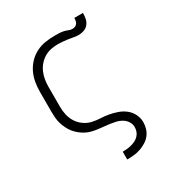

<svg xmlns="http://www.w3.org/2000/svg" viewBox="-186 -684 921 1006"><g transform="rotate(-30 275.0 -180.5)"><path d="M287 210V163H288Q301 163 314.5 161.5Q328 160 341 156.5Q354 153 366 147Q378 141 387.5 131Q397 121 401.5 108.5Q406 96 406 82Q406 64 396 48.5Q386 33 370.5 23.5Q355 14 337.5 10Q320 6 302.5 3.5Q285 1 267 -0.5Q249 -2 231 -4.5Q213 -7 195.5 -11.5Q178 -16 162.5 -24.5Q147 -33 133 -44.5Q119 -56 108 -70Q97 -84 89 -100.5Q81 -117 76 -134Q71 -151 69.5 -169Q68 -187 68 -205V-325Q68 -354 73 -383Q78 -412 90.5 -438Q103 -464 123.5 -485.5Q144 -507 170 -520Q196 -533 225 -537.5Q254 -542 283 -542Q296 -542 308.5 -541.5Q321 -541 333.5 -538.5Q346 -536 357.5 -531Q369 -526 382 -526Q390 -526 398 -529.5Q406 -533 410.5 -540Q415 -547 416.5 -555Q418 -563 418 -571H470Q470 -554 467 -537.5Q464 -521 453.5 -507.5Q443 -494 427 -488Q411 -482 394 -482Q379 -482 364 -485Q349 -488 334 -490Q319 -492 304 -493.5Q289 -495 274 -495Q252 -495 230.5 -490.5Q209 -486 190.5 -474.5Q172 -463 158 -446.5Q144 -430 135.5 -410Q127 -390 123.5 -368.5Q120 -347 120 -325V-205Q120 -180 125.5 -155.5Q131 -131 144.5 -110Q158 -89 179 -74Q200 -59 224.5 -53.5Q249 -48 274 -47Q299 -46 323.5 -41.5Q348 -37 372 -28.5Q396 -20 415.5 -4.5Q435 11 446.5 34Q458 57 458 82Q458 102 452 121.5Q446 141 433.5 156.5Q421 172 403.5 182.5Q386 193 367 199.5Q348 206 328 208Q308 210 288 210Z"/></g></svg>

Font: Lode Dark Term
Style: Regular
Weight: 400
Monospace: yes
Designer: Belleve Invis
Foundry: Belleve Invis
Version: Version 29.2.0